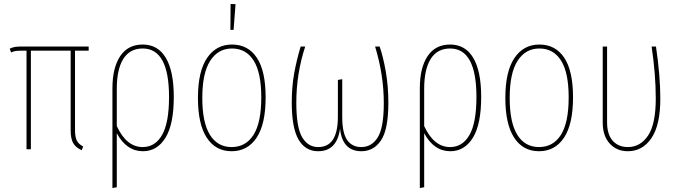

<svg xmlns="http://www.w3.org/2000/svg" viewBox="-20 -754 3434 970"><path d="M359 -498V-96Q359 -62 368 -44Q377 -26 400 -14L393 5Q362 -9 349.5 -31.5Q337 -54 337 -96V-498H136V0H114V-498H93Q71 -498 60 -496.5Q49 -495 36 -489L29 -508Q43 -515 56 -517Q69 -519 91 -519H428V-498Z M858 -264Q858 -126 816 -58Q774 10 702 10Q619 10 570 -81V192L548 196V-308Q548 -411 587 -470Q626 -529 701 -529Q778 -529 818 -461.5Q858 -394 858 -264ZM834 -264Q834 -509 701 -509Q636 -509 603 -456.5Q570 -404 570 -305V-117Q619 -11 701 -11Q764 -11 799 -72.5Q834 -134 834 -264Z M1322 -262Q1322 -127 1276.5 -58.5Q1231 10 1150 10Q1069 10 1024.5 -58.5Q980 -127 980 -259Q980 -393 1026 -461Q1072 -529 1152 -529Q1233 -529 1277.5 -462.5Q1322 -396 1322 -262ZM1002 -259Q1002 -135 1040.5 -73Q1079 -11 1150 -11Q1222 -11 1261 -73Q1300 -135 1300 -262Q1300 -387 1261.5 -448Q1223 -509 1152 -509Q1082 -509 1042 -447Q1002 -385 1002 -259ZM1145 -734 1170 -733 1160 -603H1144Z M1942 -235Q1942 -100 1905 -45Q1868 10 1806 10Q1757 10 1730 -19.5Q1703 -49 1698 -105Q1683 10 1587 10Q1523 10 1488.5 -48.5Q1454 -107 1454 -236Q1454 -317 1466.5 -385Q1479 -453 1499 -519H1522Q1477 -382 1477 -235Q1477 -112 1506 -61.5Q1535 -11 1588 -11Q1687 -11 1687 -164V-350L1709 -354V-163Q1709 -82 1734 -46.5Q1759 -11 1805 -11Q1858 -11 1888.5 -60Q1919 -109 1919 -233Q1919 -375 1875 -519H1898Q1916 -467 1929 -392.5Q1942 -318 1942 -235Z M2411 -264Q2411 -126 2369 -58Q2327 10 2255 10Q2172 10 2123 -81V192L2101 196V-308Q2101 -411 2140 -470Q2179 -529 2254 -529Q2331 -529 2371 -461.5Q2411 -394 2411 -264ZM2387 -264Q2387 -509 2254 -509Q2189 -509 2156 -456.5Q2123 -404 2123 -305V-117Q2172 -11 2254 -11Q2317 -11 2352 -72.5Q2387 -134 2387 -264Z M2875 -262Q2875 -127 2829.5 -58.5Q2784 10 2703 10Q2622 10 2577.5 -58.5Q2533 -127 2533 -259Q2533 -393 2579 -461Q2625 -529 2705 -529Q2786 -529 2830.5 -462.5Q2875 -396 2875 -262ZM2555 -259Q2555 -135 2593.5 -73Q2632 -11 2703 -11Q2775 -11 2814 -73Q2853 -135 2853 -262Q2853 -387 2814.5 -448Q2776 -509 2705 -509Q2635 -509 2595 -447Q2555 -385 2555 -259Z M3316 -256Q3316 -122 3271 -56Q3226 10 3152 10Q3096 10 3060.5 -28.5Q3025 -67 3025 -135V-519H3047V-136Q3047 -75 3075.5 -43Q3104 -11 3152 -11Q3215 -11 3254 -69Q3293 -127 3293 -256Q3293 -378 3272 -519H3294Q3316 -371 3316 -256Z"/></svg>

Font: Fira Sans Extra Condensed Thin
Style: Regular
Weight: 250
Width: 1
Designer: Carrois Corporate & Edenspiekermann AG
Foundry: Carrois Corporate GbR & Edenspiekermann AG
Version: Version 4.203